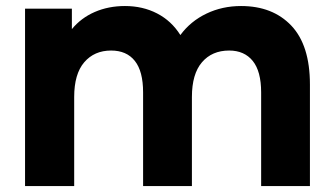

<svg xmlns="http://www.w3.org/2000/svg" viewBox="-20 -627 1126 647"><path d="M1024.4 -342.2V0H860V-315.6Q860 -386.7 831.7 -421.7Q803.3 -456.7 752.2 -456.7Q694.4 -456.7 660.6 -417.2Q626.7 -377.8 626.7 -300V0H462.2V-315.6Q462.2 -386.7 434.4 -421.7Q406.7 -456.7 354.4 -456.7Q297.8 -456.7 263.9 -417.2Q230 -377.8 230 -300V0H64.4V-597.8H222.2V-528.9Q253.3 -566.7 299.4 -586.7Q345.6 -606.7 401.1 -606.7Q461.1 -606.7 509.4 -581.7Q557.8 -556.7 587.8 -508.9Q622.2 -555.6 675.6 -581.1Q728.9 -606.7 792.2 -606.7Q898.9 -606.7 961.7 -540.6Q1024.4 -474.4 1024.4 -342.2Z"/></svg>

Font: Paperlogy 8 ExtraBold
Style: Regular
Weight: 800
Designer: redesigned by Lee Juim, glyphs from Gmarket Sans & Montserrat
Foundry: PT&
Version: Version 1.001